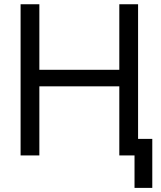

<svg xmlns="http://www.w3.org/2000/svg" viewBox="-20 -748 775 924"><path d="M79.1 0V-727.5H169.4V-412.1H554.2V-727.5H644.5V0H554.2V-332.5H169.4V0ZM627.4 156.2V0H591.3V-79.6H712.9V156.2Z"/></svg>

Font: Inter 24pt
Style: Regular
Weight: 400
Designer: Rasmus Andersson
Foundry: rsms
Version: Version 4.001;git-66647c0bb